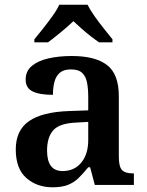

<svg xmlns="http://www.w3.org/2000/svg" viewBox="-20 -786 625 816"><path d="M203 10Q137 10 92 -29.5Q47 -69 47 -151Q47 -232 103 -271Q159 -310 272 -314L355 -317V-374Q355 -408 350 -434.5Q345 -461 329.5 -476Q314 -491 281 -491Q251 -491 234.5 -477Q218 -463 211.5 -438.5Q205 -414 205 -383Q148 -383 118.5 -397.5Q89 -412 89 -448Q89 -484 115.5 -506Q142 -528 186.5 -538Q231 -548 285 -548Q385 -548 435 -509.5Q485 -471 485 -377V-120Q485 -78 498.5 -63.5Q512 -49 546 -49H549V0H383L363 -75H355Q333 -48 313.5 -29Q294 -10 268 0Q242 10 203 10ZM246 -59Q296 -59 325.5 -95Q355 -131 355 -191V-268L303 -265Q233 -262 206.5 -232.5Q180 -203 180 -146Q180 -59 246 -59ZM126 -619Q142 -638 162.5 -664Q183 -690 202.5 -717Q222 -744 232 -766H352Q363 -744 382 -717Q401 -690 422 -664Q443 -638 458 -619V-606H401Q385 -617 365 -632.5Q345 -648 326 -665Q307 -682 292 -696Q269 -674 238 -648.5Q207 -623 184 -606H126Z"/></svg>

Font: Noto Serif Vithkuqi SemiBold
Style: Regular
Weight: 600
Version: Version 1.005